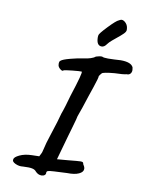

<svg xmlns="http://www.w3.org/2000/svg" viewBox="-99 -944 808 1070"><g transform="rotate(10 304.5 -409.0)"><path d="M101 26Q80 29 58.5 19Q37 9 41 -4Q42 -17 70.5 -30.5Q99 -44 139 -45L181 -46L191 -66Q194 -72 195 -78.5Q196 -85 198 -90L207 -126L222 -174Q252 -265 261 -302Q266 -314 277 -350Q288 -386 294 -409Q340 -550 332 -552Q322 -553 279 -548.5Q236 -544 231 -541Q226 -534 214 -543Q202 -552 199 -563Q198 -566 198 -573Q198 -587 205 -591Q215 -600 256.5 -611Q298 -622 334 -627Q351 -629 368.5 -634.5Q386 -640 395 -648Q416 -655 430 -654Q437 -649 464 -649Q487 -649 499 -650Q525 -652 535 -652Q595 -652 607 -624Q609 -614 609 -609Q609 -596 601.5 -588Q594 -580 581 -581Q563 -576 514 -575Q448 -569 443 -561Q438 -556 435.5 -552Q433 -548 430 -544Q431 -535 412 -479L394 -426Q366 -339 358 -319Q351 -302 348 -284Q340 -257 333.5 -232.5Q327 -208 320 -186L281 -47L341 -52Q400 -58 412 -58Q422 -58 425 -56Q428 -54 429 -49.5Q430 -45 431 -43Q440 -31 440 -20Q440 -2 416 9Q392 20 350 19Q305 21 277 22.5Q249 24 242 27Q235 30 235 37Q236 46 229 51.5Q222 57 211 57Q192 57 177 41Q170 31 153.5 27.5Q137 24 101 26ZM387 -757 388 -767Q388 -776 430 -820Q472 -864 486 -869Q494 -874 501 -875Q514 -875 526.5 -861Q539 -847 539 -824Q539 -814 526.5 -801.5Q514 -789 489 -769Q485 -766 468.5 -752Q452 -738 445 -728Q432 -709 417 -709Q387 -709 387 -757Z"/></g></svg>

Font: Caveat
Style: Bold
Weight: 700
Designer: Pablo Impallari
Foundry: Pablo Impallari
Version: Version 1.500; ttfautohint (v1.6)